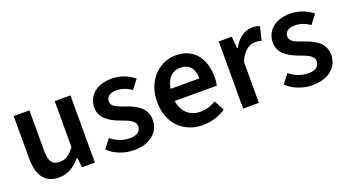

<svg xmlns="http://www.w3.org/2000/svg" viewBox="-45 -905 2381 1319"><g transform="rotate(-20 1146.0 -245.5)"><path d="M219 12C286 12 334 -21 377 -72H380L389 0H483V-491H368V-155C331 -107 302 -87 259 -87C206 -87 183 -117 183 -198V-491H68V-183C68 -59 114 12 219 12Z M580 -60C628 -14 698 12 766 12C890 12 957 -56 957 -140C957 -226 890 -264 814 -290C752 -311 716 -326 716 -362C716 -392 739 -416 789 -416C828 -416 864 -404 899 -379L950 -444C910 -478 853 -503 786 -503C676 -503 608 -442 608 -356C608 -278 674 -238 745 -212C799 -192 848 -175 848 -134C848 -100 823 -75 770 -75C719 -75 674 -90 631 -126Z M1271 12C1333 12 1393 -8 1439 -40L1399 -114C1365 -92 1327 -80 1285 -80C1217 -80 1156 -120 1143 -210H1451C1455 -228 1457 -248 1457 -270C1457 -406 1389 -503 1255 -503C1139 -503 1027 -406 1027 -246C1027 -82 1133 12 1271 12ZM1145 -298C1159 -385 1209 -412 1257 -412C1323 -412 1355 -368 1355 -298Z M1567 -491V0H1682V-300C1712 -374 1759 -401 1798 -401C1819 -401 1830 -399 1846 -395L1869 -493C1854 -500 1838 -503 1813 -503C1761 -503 1709 -468 1674 -404H1670L1662 -491Z M1885 -60C1933 -14 2003 12 2071 12C2195 12 2262 -56 2262 -140C2262 -226 2195 -264 2119 -290C2057 -311 2021 -326 2021 -362C2021 -392 2044 -416 2094 -416C2133 -416 2169 -404 2204 -379L2255 -444C2215 -478 2158 -503 2091 -503C1981 -503 1913 -442 1913 -356C1913 -278 1979 -238 2050 -212C2104 -192 2153 -175 2153 -134C2153 -100 2128 -75 2075 -75C2024 -75 1979 -90 1936 -126Z"/></g></svg>

Font: DAIFUKU Sans Semibold
Style: Regular
Weight: 600
Designer: Original font ‘Source Sans 3’ : Paul D. Hunt
Foundry: Daifuku
Version: Version 1.000